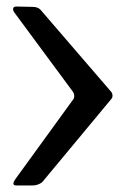

<svg xmlns="http://www.w3.org/2000/svg" viewBox="-20 -567 419 587"><path d="M324 -275Q324 -268 320 -264L109 -10Q96 0 79 0H30Q21 0 21 -6Q21 -10 26 -18L203 -262Q207 -266 207 -274Q207 -279 204 -285L23 -530Q20 -534 20 -539Q20 -547 30 -547L79 -546Q96 -546 104 -537L321 -285Q324 -280 324 -275Z"/></svg>

Font: Jura
Style: Regular
Weight: 400
Designer: Ed Merritt
Foundry: Ten by Twenty
Version: Version 1.007